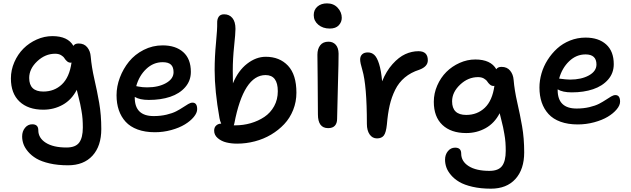

<svg xmlns="http://www.w3.org/2000/svg" viewBox="-20 -797 3758 1143"><path d="M384.8 187Q323.7 187 275.1 175.8Q226.6 164.6 196.8 147Q167 129.4 147.2 106Q127.4 82.5 119.6 60.3Q111.8 38.1 111.8 15.1Q111.8 -15.1 128.9 -36.1Q146 -57.1 171.9 -57.1Q208 -57.1 208 -22Q208 24.4 252.4 52.7Q296.9 81.1 376 81.1Q429.7 81.1 451.4 51.8Q473.1 22.5 473.1 -38.1Q473.1 -64.5 471.4 -88.4Q469.7 -112.3 464.8 -138.9Q460 -165.5 457.3 -178.7Q454.6 -191.9 446.5 -223.6Q438.5 -255.4 437 -262.2Q406.2 -202.6 353.5 -173.3Q300.8 -144 237.8 -144Q147.5 -144 96.2 -192.4Q44.9 -240.7 44.9 -330.1Q44.9 -380.4 65.4 -427.2Q85.9 -474.1 119.6 -507.8Q153.3 -541.5 198.7 -561.8Q244.1 -582 292 -582Q383.8 -582 417 -523.9Q425.3 -538.1 448.2 -538.1Q481 -538.1 499.3 -515.6Q517.6 -493.2 520 -460.9Q525.4 -397.5 541.7 -326.4Q558.1 -255.4 570.6 -184.1Q583 -112.8 583 -28.8Q583 72.3 530.8 129.6Q478.5 187 384.8 187ZM153.8 -333Q153.8 -252 237.8 -252Q303.7 -252 348.6 -294.7Q393.6 -337.4 405.8 -424.8Q403.8 -423.8 400.9 -423.8Q388.7 -423.8 379.2 -432.1Q369.6 -440.4 363.5 -450.4Q357.4 -460.4 343.3 -468.8Q329.1 -477.1 308.1 -477.1Q249 -477.1 201.4 -432.1Q153.8 -387.2 153.8 -333Z M901.9 -9.8Q843.8 -9.8 799.3 -26.1Q754.9 -42.5 727.8 -72.3Q700.7 -102.1 687.3 -141.6Q673.8 -181.2 673.8 -230Q673.8 -282.7 693.6 -335.2Q713.4 -387.7 748 -430.4Q782.7 -473.1 835.4 -500Q888.2 -526.9 948.2 -526.9Q1025.9 -526.9 1071 -486.6Q1116.2 -446.3 1116.2 -369.1Q1116.2 -316.4 1082.5 -277.8Q1048.8 -239.3 993.2 -220.7Q937.5 -202.1 866.2 -202.1Q811.5 -202.1 782.2 -220.2V-215.8Q782.2 -106 895 -106Q936 -106 971.2 -114.3Q1006.3 -122.6 1028.8 -134.3Q1051.3 -146 1068.8 -157.7Q1086.4 -169.4 1100.6 -177.7Q1114.7 -186 1126 -186Q1153.8 -186 1153.8 -147Q1153.8 -125 1133.5 -100.6Q1113.3 -76.2 1080.3 -56.2Q1047.4 -36.1 999.8 -22.9Q952.1 -9.8 901.9 -9.8ZM948.2 -426.8Q893.1 -426.8 850.6 -386.5Q808.1 -346.2 791 -284.2Q793.5 -283.7 805.2 -281.5Q816.9 -279.3 829.1 -278.1Q841.3 -276.9 856 -276.9Q922.9 -276.9 968 -302.2Q1013.2 -327.6 1013.2 -367.2Q1013.2 -397.5 997.8 -412.1Q982.4 -426.8 948.2 -426.8Z M1391.6 58.1Q1357.4 58.1 1327.9 51Q1298.3 43.9 1276.6 25.6Q1254.9 7.3 1254.9 -19Q1254.9 -39.1 1267.1 -50Q1279.3 -61 1296.9 -61Q1289.1 -78.6 1286.6 -94.2Q1257.8 -255.9 1257.8 -379.9Q1257.8 -459 1265.9 -542.5Q1273.9 -626 1272.9 -659.2Q1272 -682.6 1282 -697.3Q1292 -711.9 1314 -711.9Q1345.2 -711.9 1363.5 -689.7Q1381.8 -667.5 1381.8 -625Q1381.8 -598.6 1373.8 -522.7Q1365.7 -446.8 1365.7 -377Q1365.7 -326.7 1366.7 -300.8Q1397.9 -376.5 1451.2 -417.7Q1504.4 -459 1562 -459Q1644.5 -459 1694.6 -405.8Q1744.6 -352.5 1744.6 -245.1Q1744.6 -190.9 1725.3 -142.6Q1706.1 -94.2 1672.1 -58.1Q1638.2 -22 1593.8 4.4Q1549.3 30.8 1497.3 44.4Q1445.3 58.1 1391.6 58.1ZM1375 -62Q1374 -58.1 1371.6 -50.8H1379.9Q1428.2 -50.8 1472.9 -63.7Q1517.6 -76.7 1554 -101.1Q1590.3 -125.5 1612.1 -165Q1633.8 -204.6 1633.8 -253.9Q1633.8 -350.1 1561 -350.1Q1430.2 -350.1 1375 -62Z M1943.4 -627Q1901.9 -627 1874.8 -649.9Q1847.7 -672.9 1847.7 -707Q1847.7 -738.8 1869.6 -757.8Q1891.6 -776.9 1926.8 -776.9Q1966.3 -776.9 1990.5 -750.5Q2014.6 -724.1 2014.6 -690.9Q2014.6 -665.5 1996.6 -646.2Q1978.5 -627 1943.4 -627ZM1933.6 -34.2Q1872.6 -34.2 1872.6 -116.2Q1872.6 -226.6 1871.1 -330.1Q1869.6 -433.6 1869.6 -471.2Q1869.6 -505.9 1886.2 -527.3Q1902.8 -548.8 1935.5 -548.8Q1962.4 -548.8 1978.8 -530.5Q1995.1 -512.2 1995.6 -478Q1996.1 -439.9 1991.5 -282Q1986.8 -124 1986.8 -88.9Q1986.8 -63.5 1973.6 -48.8Q1960.4 -34.2 1933.6 -34.2Z M2224.1 26.9Q2196.8 26.9 2180.4 3.2Q2164.1 -20.5 2164.1 -59.1Q2164.1 -289.1 2137.2 -379.9Q2124 -423.3 2124 -442.9Q2124 -461.9 2135.7 -473.4Q2147.5 -484.9 2169.9 -484.9Q2192.4 -484.9 2208.5 -470Q2224.6 -455.1 2236.8 -416.3Q2249 -377.4 2254.9 -313Q2279.3 -373.5 2316.7 -415.3Q2354 -457 2392.6 -474.6Q2431.2 -492.2 2471.2 -492.2Q2526.9 -492.2 2526.9 -438Q2526.9 -400.4 2476.1 -381.8Q2425.8 -365.7 2389.9 -335.7Q2354 -305.7 2332.5 -262.2Q2311 -218.8 2299.8 -169.7Q2288.6 -120.6 2283.2 -56.2Q2278.3 -7.8 2265.1 9.5Q2252 26.9 2224.1 26.9Z M2902.3 326.2Q2841.3 326.2 2792.7 314.9Q2744.1 303.7 2714.4 286.1Q2684.6 268.6 2664.8 245.1Q2645 221.7 2637.2 199.2Q2629.4 176.8 2629.4 153.8Q2629.4 123.5 2646.5 102.8Q2663.6 82 2689.5 82Q2725.6 82 2725.6 117.2Q2725.6 163.6 2770 191.9Q2814.5 220.2 2893.6 220.2Q2947.3 220.2 2969 190.9Q2990.7 161.6 2990.7 101.1Q2990.7 74.7 2989 50.8Q2987.3 26.9 2982.4 0.2Q2977.5 -26.4 2974.9 -39.6Q2972.2 -52.7 2964.1 -84.5Q2956.1 -116.2 2954.6 -123Q2923.8 -63.5 2871.1 -34.2Q2818.4 -4.9 2755.4 -4.9Q2665 -4.9 2613.8 -53.2Q2562.5 -101.6 2562.5 -190.9Q2562.5 -241.2 2583 -288.1Q2603.5 -335 2637.2 -368.7Q2670.9 -402.3 2716.3 -422.6Q2761.7 -442.9 2809.6 -442.9Q2901.4 -442.9 2934.6 -384.8Q2942.9 -398.9 2965.8 -398.9Q2998.5 -398.9 3016.8 -376.5Q3035.2 -354 3037.6 -321.8Q3043 -258.3 3059.3 -187.3Q3075.7 -116.2 3088.1 -45.2Q3100.6 25.9 3100.6 109.9Q3100.6 210.9 3048.3 268.6Q2996.1 326.2 2902.3 326.2ZM2671.4 -193.8Q2671.4 -112.8 2755.4 -112.8Q2821.3 -112.8 2866.2 -155.5Q2911.1 -198.2 2923.3 -286.1Q2921.4 -285.2 2918.5 -285.2Q2906.2 -285.2 2896.7 -293.5Q2887.2 -301.8 2881.1 -311.5Q2875 -321.3 2860.8 -329.6Q2846.7 -337.9 2825.7 -337.9Q2766.6 -337.9 2719 -293Q2671.4 -248 2671.4 -193.8Z M3419.4 -56.2Q3361.3 -56.2 3316.9 -72.3Q3272.5 -88.4 3245.4 -118.2Q3218.3 -147.9 3204.8 -187.5Q3191.4 -227.1 3191.4 -275.9Q3191.4 -317.4 3203.6 -359.9Q3215.8 -402.3 3240 -440.4Q3264.2 -478.5 3296.9 -508.3Q3329.6 -538.1 3373.5 -555.7Q3417.5 -573.2 3465.8 -573.2Q3543.5 -573.2 3588.6 -532.5Q3633.8 -491.7 3633.8 -415Q3633.8 -361.8 3600.1 -323.2Q3566.4 -284.7 3510.7 -265.9Q3455.1 -247.1 3383.8 -247.1Q3329.1 -247.1 3299.8 -265.1V-261.2Q3299.8 -150.9 3412.6 -150.9Q3453.6 -150.9 3488.8 -159.2Q3523.9 -167.5 3546.4 -179.2Q3568.8 -190.9 3586.4 -202.6Q3604 -214.4 3618.2 -222.7Q3632.3 -231 3643.6 -231Q3671.4 -231 3671.4 -191.9Q3671.4 -169.9 3651.1 -145.8Q3630.9 -121.6 3597.9 -101.8Q3564.9 -82 3517.3 -69.1Q3469.7 -56.2 3419.4 -56.2ZM3465.8 -473.1Q3410.6 -473.1 3368.2 -432.4Q3325.7 -391.6 3308.6 -329.1Q3351.1 -323.2 3373.5 -323.2Q3440.9 -323.2 3485.8 -348.1Q3530.8 -373 3530.8 -413.1Q3530.8 -473.1 3465.8 -473.1Z"/></svg>

Font: Shantell Sans Bouncy
Style: Regular
Weight: 500
Designer: Stephen Nixon, Anya Danilova, Shantell Martin
Foundry: Arrow Type
Version: Version 1.006;[9816181b4]